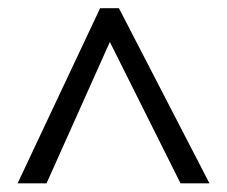

<svg xmlns="http://www.w3.org/2000/svg" viewBox="-20 -690 545 460"><path d="M91.5 -250.8H22.2L219.9 -670.4H264.9L481.8 -250.8H412.5L243.2 -589.5Z"/></svg>

Font: Khula
Style: Regular
Weight: 400
Designer: Erin McLaughlin, Steve Matteson
Version: Version 1.000;PS 1.0;hotconv 1.0.72;makeotf.lib2.5.5900; ttf